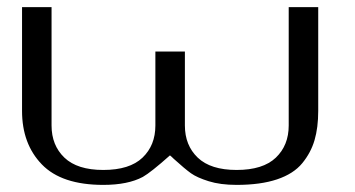

<svg xmlns="http://www.w3.org/2000/svg" viewBox="-20 -520 998 540"><path d="M875 -500Q875 -500 875 -208Q875 -161.1 864.7 -126Q854.5 -90.8 830.1 -61Q805.7 -31.2 759.3 -15.6Q712.9 0 645.5 0Q599.6 0 566.9 -10.3Q534.2 -20.5 517.1 -32.7Q500 -44.9 468.8 -73.2Q461.9 -80.1 458 -83Q404.3 -35.2 381.8 -22.5Q339.8 0 270.5 0Q153.3 0 97.7 -57.6Q42 -115.2 42 -208V-500H125V-167Q125 -111.3 161.1 -76.7Q197.3 -42 270.5 -42Q344.7 -42 380.9 -76.7Q417 -111.3 417 -167V-375H500V-167Q500 -111.3 536.1 -76.7Q572.3 -42 645.5 -42Q719.7 -42 755.9 -76.7Q792 -111.3 792 -167V-500Z"/></svg>

Font: okolaks
Style: Regular
Weight: 500
Version: Version 000.6.0